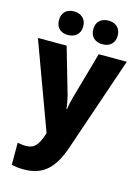

<svg xmlns="http://www.w3.org/2000/svg" viewBox="-145 -843 848 1162"><g transform="rotate(15 279.0 -261.5)"><path d="M95 -689C95 -640 127 -615 170 -615C213 -615 247 -640 247 -689C247 -738 213 -763 170 -763C127 -763 95 -738 95 -689ZM310 -689C310 -640 342 -615 387 -615C430 -615 463 -640 463 -689C463 -738 430 -763 387 -763C342 -763 310 -738 310 -689ZM0 -551 200 -7 195 6C174 66 154 99 99 99C79 99 60 96 46 93V232C66 236 89 240 121 240C246 240 309 176 356 39L557 -551H381L298 -258C291 -233 285 -207 282 -181H278C276 -205 270 -236 264 -260L180 -551Z"/></g></svg>

Font: Noto Sans Bengali SemiCondensed ExtraBold
Style: Regular
Weight: 800
Width: 4
Designer: Joana Ranito - Universal Thirst; Jelle Bosma - Monotype Design Team
Foundry: Universal Thirst ehf.
Version: Version 3.000